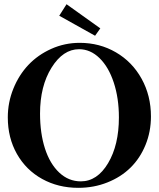

<svg xmlns="http://www.w3.org/2000/svg" viewBox="-20 -880 755 913"><path d="M432.1 -710 261.7 -805.2 296.4 -859.9 457 -745.1ZM352.5 13.2Q256.8 13.2 180.4 -29.1Q104 -71.3 60.5 -147.9Q17.1 -224.6 17.1 -321.8Q17.1 -393.1 43.5 -458.3Q69.8 -523.4 115 -571.3Q160.2 -619.1 223.9 -647.7Q287.6 -676.3 358.9 -676.3Q453.6 -676.3 531.2 -631.1Q608.9 -585.9 653.3 -505.6Q697.8 -425.3 697.8 -326.2Q697.8 -253.9 671.9 -190.7Q646 -127.4 600.6 -82.8Q555.2 -38.1 490.7 -12.5Q426.3 13.2 352.5 13.2ZM364.3 -17.6Q442.4 -17.6 493.9 -104Q545.4 -190.4 545.4 -321.8Q545.4 -413.1 521 -487.3Q496.6 -561.5 453.1 -603.8Q409.7 -646 356 -646Q279.8 -646 225.1 -558.3Q170.4 -470.7 170.4 -339.8Q170.4 -246.6 193.8 -173.8Q217.3 -101.1 261.7 -59.3Q306.2 -17.6 364.3 -17.6Z"/></svg>

Font: Elstob 18pt SemiBold
Style: Regular
Weight: 600
Designer: Peter S. Baker
Version: Version 1.015